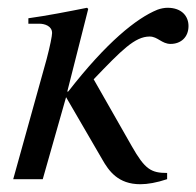

<svg xmlns="http://www.w3.org/2000/svg" viewBox="-20 -461 505 494"><path d="M153 -225 207 -438 204 -441C154 -431 103 -421 53 -414V-400H81C95 -400 114 -394 114 -376C114 -369 109 -343 100 -309L14 0H90L150 -211L243 -51C260 -21 284 13 341 13C360 13 383 9 410 0V-16C369 -16 353 -25 319 -85L221 -257C293 -332 327 -367 365 -367C386 -367 396 -348 419 -348C445 -348 465 -365 465 -394C465 -419 448 -441 411 -441C403 -441 393 -439 385 -436C331 -414 254 -352 156 -226Z"/></svg>

Font: XITS
Style: Italic
Weight: 400
Italic angle: -16.33°
Designer: MicroPress Inc., with final additions and corrections provided by Coen Hoffman, Elsevier (retired)
Version: Version 1.302